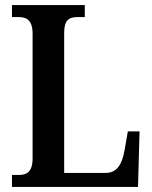

<svg xmlns="http://www.w3.org/2000/svg" viewBox="-20 -734 597 754"><path d="M27 0H522L528 -218H482L469 -143C459 -88 439 -55 395 -55H232V-605C232 -656 251 -667 286 -667H313V-714H27V-667H52C84 -667 108 -656 108 -601V-112C108 -58 84 -47 55 -47H27Z"/></svg>

Font: Noto Serif Tamil Condensed SemiBold
Style: Italic
Weight: 600
Width: 3
Italic angle: -12°
Designer: Indian Type Foundry, Tom Grace, and the Monotype Design Team
Foundry: Monotype Imaging Inc.
Version: Version 2.003